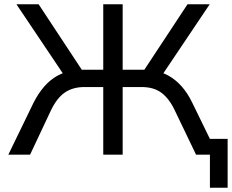

<svg xmlns="http://www.w3.org/2000/svg" viewBox="-20 -725 1087 900"><path d="M964 155V0H919V-74H1047V155ZM19 0 138 -245Q160 -288 187.5 -319.5Q215 -351 249 -370Q283 -389 324 -393L286 -364L57 -705H161L376 -379L353 -398H464V-705H555V-398H668L644 -379L859 -705H963L734 -364L697 -393Q737 -389 770.5 -370Q804 -351 831.5 -320Q859 -289 880 -246L1000 0H899L800 -206Q774 -262 737.5 -289.5Q701 -317 644 -317H555V0H464V-317H376Q321 -317 283.5 -291Q246 -265 218 -206L121 0Z"/></svg>

Font: Nunito Sans 7pt
Style: Regular
Weight: 400
Designer: Vernon Adams
Foundry: Vernon Adams
Version: Version 3.101;gftools[0.9.27]